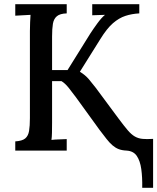

<svg xmlns="http://www.w3.org/2000/svg" viewBox="-20 -720 752 918"><path d="M660 178Q661 128 655.5 88.5Q650 49 634 25.5Q618 2 585 0Q563 -1 547.5 -7Q532 -13 518 -25Q504 -37 489.5 -55.5Q475 -74 456 -99L343 -255Q326 -278 308.5 -300Q291 -322 274 -332H229V-134Q229 -107 228.5 -85.5Q228 -64 226 -51Q243 -53 263.5 -53.5Q284 -54 299 -55V0H53V-44Q86 -46 100.5 -58Q115 -70 119 -94Q123 -118 123 -155V-571Q123 -593 124 -613.5Q125 -634 126 -649Q109 -648 89 -647Q69 -646 53 -645V-700H299V-656Q267 -655 252 -642.5Q237 -630 233 -606.5Q229 -583 229 -545V-385H303L412 -560Q427 -583 446 -609Q465 -635 482 -649Q467 -648 450.5 -648Q434 -648 421 -647V-700H646V-656Q610 -654 579.5 -644Q549 -634 520 -609Q491 -584 459 -532L362 -377Q388 -361 405 -341Q422 -321 438 -300L547 -153Q573 -118 590.5 -97.5Q608 -77 624.5 -67.5Q641 -58 661 -56Q681 -54 712 -56V178Z"/></svg>

Font: Lora Medium
Style: Regular
Weight: 500
Designer: Olga Karpushina, Alexei Vanyashin (Cyrillic)
Foundry: Cyreal
Version: Version 3.004